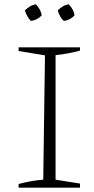

<svg xmlns="http://www.w3.org/2000/svg" viewBox="-20 -868 437 888"><path d="M66 0V-17Q96 -25 124 -30Q152 -35 180 -37L188 -612L66 -632V-649H350V-634Q325 -627 296 -621.5Q267 -616 237 -613V-37L350 -19V0ZM146 -848Q156 -838 163.5 -824.5Q171 -811 173 -797Q164 -787 151 -780Q138 -773 123 -771Q114 -780 106.5 -793Q99 -806 95 -820Q105 -830 118 -838Q131 -846 146 -848ZM298 -848Q308 -838 315.5 -824.5Q323 -811 325 -797Q316 -787 303 -780Q290 -773 276 -771Q265 -780 258 -793Q251 -806 247 -820Q257 -830 270 -838Q283 -846 298 -848Z"/></svg>

Font: Piazzolla Thin Thin
Style: Regular
Weight: 250
Version: Version 2.005